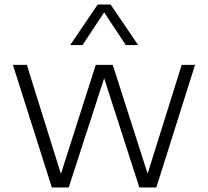

<svg xmlns="http://www.w3.org/2000/svg" viewBox="-20 -828 918 848"><path d="M209 0 37 -541.5H98.5L249 -60L403 -541.5H478L632 -61L782.5 -541.5H841.5L670.5 0H595.5L440 -482.5L283.5 0ZM290 -629 411.5 -808H468.5L590 -629H535.5L440 -773.5L344.5 -629Z"/></svg>

Font: Encode Sans SemiExpanded SemiExpanded Light
Style: Regular
Weight: 300
Width: 6
Designer: Multiple Designers
Foundry: Impallari Type
Version: Version 3.000; ttfautohint (v1.8.3) -l 8 -r 50 -G 200 -x 14 